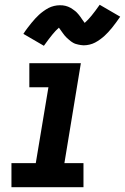

<svg xmlns="http://www.w3.org/2000/svg" viewBox="-20 -785 524 805"><path d="M28 0V-101H130L183 -419H103V-520H319L250 -101H330V0ZM164 -593 78 -643Q87 -657 95.5 -668Q104 -679 112 -689Q120 -699 128 -707.5Q136 -716 143.5 -723Q151 -730 162 -738Q173 -746 183.5 -751.5Q194 -757 206.5 -760Q219 -763 231 -763Q237 -763 243 -762.5Q249 -762 254.5 -760.5Q260 -759 265.5 -757Q271 -755 276 -752Q281 -749 284.5 -746.5Q288 -744 293.5 -740Q299 -736 303 -731.5Q307 -727 310.5 -723Q314 -719 317 -714.5Q320 -710 322.5 -706.5Q325 -703 328.5 -698Q332 -693 335 -689Q343 -696 349.5 -703Q356 -710 363.5 -719Q371 -728 379.5 -739.5Q388 -751 398 -765L484 -715Q475 -702 466.5 -690.5Q458 -679 450 -669Q442 -659 434 -650.5Q426 -642 418.5 -635Q411 -628 400 -620Q389 -612 378.5 -606.5Q368 -601 355.5 -598Q343 -595 331 -595Q325 -595 319.5 -596Q314 -597 308.5 -598Q303 -599 297 -601Q291 -603 286 -606Q281 -609 277.5 -611.5Q274 -614 269 -618.5Q264 -623 259.5 -627Q255 -631 251.5 -635.5Q248 -640 245 -644Q242 -648 239.5 -651.5Q237 -655 233.5 -660Q230 -665 227 -669Q219 -662 213 -655.5Q207 -649 199.5 -640Q192 -631 183 -619Q174 -607 164 -593Z"/></svg>

Font: Zed Sans Extended
Style: Bold Italic
Weight: 700
Width: 7
Italic angle: -9°
Designer: Belleve Invis
Foundry: Belleve Invis
Version: Version 1.0.0; ttfautohint (v1.8.4)